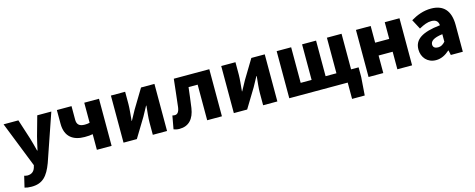

<svg xmlns="http://www.w3.org/2000/svg" viewBox="-35 -1302 5546 2241"><g transform="rotate(-15 2738.0 -182.0)"><path d="M143 219C278 219 340 147 395 1L591 -569H421L355 -333C342 -279 329 -226 318 -172H313C298 -228 286 -281 269 -333L193 -569H14L232 -17L224 12C211 52 183 80 129 80C116 80 101 75 91 73L59 208C83 215 106 219 143 219Z M989 0H1167V-569H989V-327C970 -322 953 -320 929 -320C862 -320 835 -349 835 -404V-569H658V-404C658 -243 756 -181 891 -181C938 -181 960 -183 989 -189Z M1311 0H1472L1612 -230C1630 -262 1658 -315 1677 -349H1681C1674 -279 1665 -204 1665 -148V0H1837V-569H1675L1536 -339C1519 -306 1489 -254 1471 -220H1468C1474 -289 1483 -365 1483 -421V-569H1311Z M1985 14C2098 14 2162 -58 2181 -185C2193 -266 2202 -349 2212 -430H2322V0H2500V-569H2071C2058 -458 2047 -345 2033 -235C2025 -176 2003 -155 1973 -155C1962 -155 1953 -157 1944 -159L1915 1C1937 9 1958 14 1985 14Z M2644 0H2805L2945 -230C2963 -262 2991 -315 3010 -349H3014C3007 -279 2998 -204 2998 -148V0H3170V-569H3008L2869 -339C2852 -306 2822 -254 2804 -220H2801C2807 -289 2816 -365 2816 -421V-569H2644Z M3314 0H4020V197H4173L4189 -22V-139H4098V-569H3921V-139H3790V-569H3621V-139H3489V-569H3314Z M4272 0H4450V-212H4620V0H4798V-569H4620V-367H4450V-569H4272Z M5086 14C5149 14 5202 -15 5249 -57H5254L5266 0H5411V-323C5411 -501 5328 -583 5181 -583C5092 -583 5011 -553 4936 -508L4998 -391C5055 -423 5102 -441 5147 -441C5205 -441 5229 -414 5233 -368C5011 -344 4917 -279 4917 -159C4917 -64 4981 14 5086 14ZM5147 -124C5110 -124 5086 -140 5086 -173C5086 -213 5122 -246 5233 -260V-169C5207 -141 5183 -124 5147 -124Z"/></g></svg>

Font: Noto Sans JP Black
Style: Regular
Weight: 900
Designer: Ryoko NISHIZUKA 西塚涼子 (kana, bopomofo & ideographs); Paul D. Hunt (Latin, Greek & Cyrillic); Sandoll Communications 산돌커뮤니
Foundry: Adobe
Version: Version 2.002;hotconv 1.0.116;makeotfexe 2.5.65601